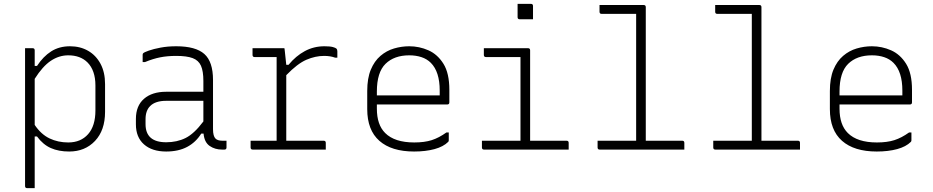

<svg xmlns="http://www.w3.org/2000/svg" viewBox="-20 -776 4840 996"><path d="M110 -526H149Q160 -526 160 -515V-434H172Q204 -483 245.5 -509.5Q287 -536 343 -536Q396 -536 437 -512.5Q478 -489 501.5 -445Q525 -401 525 -340V-196Q525 -100 473 -45Q421 10 339 10Q284 10 243.5 -8Q203 -26 172 -68H160V200H121Q110 200 110 189ZM334 -489Q286 -489 243.5 -460.5Q201 -432 160 -367V-128Q193 -79 237 -58Q281 -37 334 -37Q399 -37 437 -80Q475 -123 475 -203V-333Q475 -372 464.5 -402Q454 -432 434 -452Q397 -489 334 -489Z M1085 -361V-106Q1085 -70 1098 -57Q1109 -46 1134 -46H1155V-11Q1155 0 1144 0H1132Q1095 0 1067.5 -19Q1040 -38 1036 -83H1024Q996 -38 951 -14Q906 10 842 10Q769 10 727 -27Q685 -64 685 -131V-159Q685 -227 727 -263.5Q769 -300 842 -300H1035V-356Q1035 -407 1022.5 -435Q1010 -463 979.5 -474.5Q949 -486 894 -486Q848 -486 810.5 -478.5Q773 -471 732 -454H720V-492Q720 -497 723 -500Q728 -505 752 -513.5Q776 -522 813 -529Q850 -536 894 -536Q995 -536 1040 -496Q1085 -456 1085 -361ZM735 -132Q735 -38 842 -38Q898 -38 942.5 -60Q987 -82 1035 -146V-253H842Q786 -253 759 -226Q735 -202 735 -158Z M1280 -46H1415V-480H1301Q1290 -480 1290 -491V-526H1455Q1456 -526 1457.5 -510.5Q1459 -495 1465 -440H1477Q1515 -486 1561.5 -511Q1608 -536 1663 -536Q1692 -536 1706.5 -532Q1721 -528 1725 -524Q1730 -519 1730 -510V-477H1718Q1694 -486 1661 -486Q1616 -486 1569.5 -466Q1523 -446 1465 -386V-46H1659Q1670 -46 1670 -35V0H1291Q1280 0 1280 -11Z M2103 -536Q2155 -536 2202.5 -515Q2250 -494 2280.5 -445Q2311 -396 2311 -310V-245Q2311 -234 2300 -234H1935V-212Q1935 -129 1978 -86Q2027 -37 2129 -37Q2182 -37 2219.5 -49Q2257 -61 2296 -89H2308V-48Q2308 -43 2305 -40Q2280 -15 2234 -2.5Q2188 10 2128 10Q2011 10 1948 -45.5Q1885 -101 1885 -210V-304Q1885 -370 1903.5 -414.5Q1922 -459 1953.5 -486Q1985 -513 2024 -524.5Q2063 -536 2103 -536ZM2103 -489Q2025 -489 1980 -445Q1935 -401 1935 -301V-281H2261V-306Q2261 -404 2215 -450Q2195 -470 2166.5 -479.5Q2138 -489 2103 -489Z M2480 -46H2680V-480H2501Q2490 -480 2490 -491V-526H2719Q2730 -526 2730 -515V-46H2919Q2930 -46 2930 -35V0H2491Q2480 0 2480 -11ZM2665 -756H2734Q2745 -756 2745 -745V-676H2676Q2665 -676 2665 -687Z M3080 -46H3280V-704H3101Q3090 -704 3090 -715V-750H3319Q3330 -750 3330 -739V-46H3519Q3530 -46 3530 -35V0H3091Q3080 0 3080 -11Z M3680 -46H3880V-704H3701Q3690 -704 3690 -715V-750H3919Q3930 -750 3930 -739V-46H4119Q4130 -46 4130 -35V0H3691Q3680 0 3680 -11Z M4503 -536Q4555 -536 4602.5 -515Q4650 -494 4680.5 -445Q4711 -396 4711 -310V-245Q4711 -234 4700 -234H4335V-212Q4335 -129 4378 -86Q4427 -37 4529 -37Q4582 -37 4619.5 -49Q4657 -61 4696 -89H4708V-48Q4708 -43 4705 -40Q4680 -15 4634 -2.5Q4588 10 4528 10Q4411 10 4348 -45.5Q4285 -101 4285 -210V-304Q4285 -370 4303.5 -414.5Q4322 -459 4353.5 -486Q4385 -513 4424 -524.5Q4463 -536 4503 -536ZM4503 -489Q4425 -489 4380 -445Q4335 -401 4335 -301V-281H4661V-306Q4661 -404 4615 -450Q4595 -470 4566.5 -479.5Q4538 -489 4503 -489Z"/></svg>

Font: Recursive Mn Lnr St Lt
Style: Regular
Weight: 300
Monospace: yes
Version: Version 1.079;hotconv 1.0.112;makeotfexe 2.5.65598; ttfautoh